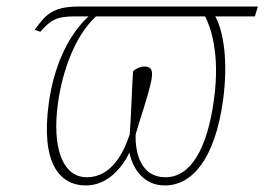

<svg xmlns="http://www.w3.org/2000/svg" viewBox="-20 -556 807 586"><path d="M242 10C309 10 353 -45 375 -90C384 -46 415 10 483 10C565 10 636 -68 661 -252C676 -364 664 -457 637 -506H758L767 -536H219C138 -536 117 -508 86 -465L103 -459C134 -494 151 -506 208 -506H250C185 -445 144 -350 129 -242C104 -61 160 10 242 10ZM485 -15C410 -15 392 -89 394 -146C404 -183 432 -261 442 -311C446 -334 447 -353 420 -353C408 -353 393 -346 386 -338C382 -273 381 -218 376 -146C357 -89 320 -15 245 -15C171 -15 138 -105 157 -242C171 -341 209 -447 273 -506H606C621 -477 653 -395 633 -252C613 -104 563 -15 485 -15Z"/></svg>

Font: Noto Serif Condensed Thin
Style: Italic
Weight: 100
Width: 3
Italic angle: -12°
Designer: Monotype Design Team
Foundry: Monotype Imaging Inc.
Version: Version 2.013